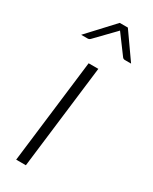

<svg xmlns="http://www.w3.org/2000/svg" viewBox="-187 -753 634 798"><g transform="rotate(30 130.0 -354.0)"><path d="M153 -497.5 92.5 0H46L106.5 -497.5ZM260 -584.5H230Q227 -584.5 223.5 -586Q220 -587.5 217.5 -591.5L156 -674.5L151.5 -680.5Q150 -678.5 146 -674.5L65.5 -591.5Q59.5 -584.5 51.5 -584.5H20.5L134.5 -707.5H173.5Z"/></g></svg>

Font: Lato 2
Style: Italic
Weight: 300
Italic angle: -7°
Designer: Lukasz Dziedzic with Adam Twardoch and Botio Nikoltchev
Foundry: tyPoland Lukasz Dziedzic
Version: Version 2.015; 2015-08-06; http://www.latofonts.com/